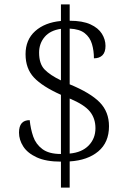

<svg xmlns="http://www.w3.org/2000/svg" viewBox="-20 -780 599 879"><path d="M259 -40Q191 -40 148.5 -59.5Q106 -79 86.5 -109.5Q67 -140 67 -173Q67 -230 116 -230Q120 -190 132 -155Q144 -120 174 -97.5Q204 -75 259 -75V-346Q174 -384 135.5 -425Q97 -466 97 -532Q97 -598 141 -637.5Q185 -677 259 -684V-760H299V-685Q358 -685 394 -668.5Q430 -652 446.5 -625.5Q463 -599 463 -570Q463 -541 449 -527Q435 -513 410 -513Q410 -548 401 -578.5Q392 -609 368 -628Q344 -647 299 -649V-394Q394 -355 436.5 -311.5Q479 -268 479 -202Q479 -128 430 -87Q381 -46 299 -41V79H259ZM259 -648Q210 -641 184.5 -611Q159 -581 159 -539Q159 -488 184 -462Q209 -436 259 -412ZM299 -77Q355 -82 386 -114Q417 -146 417 -193Q417 -238 391.5 -269.5Q366 -301 299 -329Z"/></svg>

Font: Noto Serif Malayalam Light
Style: Regular
Weight: 300
Designer: Indian type Foundry, Jelle Bosma, Monotype Design Team
Foundry: Monotype Imaging Inc.
Version: Version 2.104; ttfautohint (v1.8.4.7-5d5b)